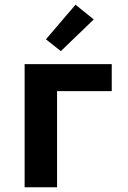

<svg xmlns="http://www.w3.org/2000/svg" viewBox="-20 -791 540 811"><path d="M84 0V-520H452V-406H221V0ZM237 -575 174 -625 299 -771 376 -709Z"/></svg>

Font: Iosevka Curly Heavy
Style: Regular
Weight: 900
Monospace: yes
Designer: Belleve Invis
Foundry: Belleve Invis
Version: Version 22.1.2; ttfautohint (v1.8.4)